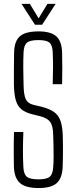

<svg xmlns="http://www.w3.org/2000/svg" viewBox="-20 -968 395 994"><path d="M180 5.5Q113 5.5 83.5 -20.2Q54 -46 52 -105.5Q51.5 -139 51.2 -166.5Q51 -194 51.2 -221.8Q51.5 -249.5 52.5 -284.5H101Q99 -237 98.8 -193.8Q98.5 -150.5 101 -103.5Q102.5 -66.5 119 -53Q135.5 -39.5 179.5 -39.5Q221.5 -39.5 237.5 -53Q253.5 -66.5 255.5 -103.5Q257.5 -127 257.5 -155.8Q257.5 -184.5 257 -213.2Q256.5 -242 255.5 -266Q255 -314.5 240.5 -335.5Q226 -356.5 187.5 -366.5L147 -376.5Q111 -385.5 90.8 -402.2Q70.5 -419 61.8 -449.2Q53 -479.5 52 -529.5Q51.5 -566.5 52 -609.2Q52.5 -652 53 -695.5Q53.5 -735 66.5 -759.2Q79.5 -783.5 107 -794.5Q134.5 -805.5 179.5 -805.5Q243 -805.5 271.5 -780Q300 -754.5 301.5 -694.5Q302.5 -659 302.5 -619.2Q302.5 -579.5 301.5 -532H253Q254.5 -583 254.5 -621.8Q254.5 -660.5 253 -697Q251.5 -734 236 -747.2Q220.5 -760.5 178.5 -760.5Q136 -760.5 119.8 -747.2Q103.5 -734 102 -697Q100 -653 100.5 -613.5Q101 -574 102 -529.5Q103 -476.5 113.2 -454.8Q123.5 -433 152 -425.5L192.5 -416Q234.5 -405.5 258.5 -389Q282.5 -372.5 293 -343Q303.5 -313.5 305 -266Q306 -240.5 306 -212.8Q306 -185 305.8 -157.5Q305.5 -130 304.5 -105.5Q302.5 -46 274 -20.2Q245.5 5.5 180 5.5ZM161 -840 91.5 -948H134.5L180 -873L225.5 -948H268L198 -840Z"/></svg>

Font: Big Shoulders Text Thin ExtraLight
Style: Regular
Weight: 250
Version: Version 2.002